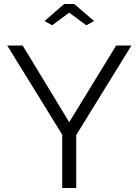

<svg xmlns="http://www.w3.org/2000/svg" viewBox="-20 -937 691 957"><path d="M202 -832 300 -917H350L449 -832L410 -811L325 -874L240 -811ZM93 -710 325 -328 559 -710H635L360 -264V0H290V-266L16 -710Z"/></svg>

Font: Raleway-v4020
Style: Regular
Weight: 400
Designer: Matt McInerney, Pablo Impallari, Rodrigo Fuenzalida
Foundry: Matt McInerney, Pablo Impallari, Rodrigo Fuenzalida
Version: Version 4.020;PS 004.020;hotconv 1.0.88;makeotf.lib2.5.64775